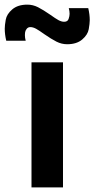

<svg xmlns="http://www.w3.org/2000/svg" viewBox="-56 -809 407 829"><path d="M234 -618Q210 -618 187.8 -629.2Q165.5 -640.5 134.5 -662Q113 -677.5 99.8 -684.8Q86.5 -692 75 -692Q65 -692 59 -684.2Q53 -676.5 52.2 -668.2Q51.5 -660 51.5 -657Q51.5 -646 55 -633H-29Q-35.5 -660.5 -35.5 -685Q-35.5 -699.5 -31.2 -723.8Q-27 -748 -3 -768.5Q21 -789 62 -789Q86 -789 108.2 -777.8Q130.5 -766.5 161.5 -745Q183 -729.5 196.2 -722.2Q209.5 -715 221 -715Q236 -715 240.2 -727.2Q244.5 -739.5 244.5 -749.5Q244.5 -760.5 241 -774H325Q331.5 -746.5 331.5 -722Q331.5 -707.5 327.2 -683.2Q323 -659 299 -638.5Q275 -618 234 -618ZM80 0V-540H216V0Z"/></svg>

Font: Vela Sans ExtBd
Style: Regular
Weight: 800
Designer: Principal design: Mikhail Sharanda - project Manrope.
Design modification: Ravid Balaliev
Foundry: Mikhail Sharanda
Version: Version 1.001